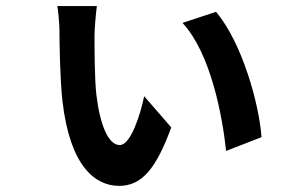

<svg xmlns="http://www.w3.org/2000/svg" viewBox="-20 -574 996 630"><path d="M297.9 -554H168C170.8 -543 175.1 -494 175.1 -474.1C175.1 -436.1 176.8 -312.9 185 -241.8C209.9 -27 293 35.9 371.1 35.9C446 35.9 492.9 -22 541.9 -155.9L453.1 -258.2C440 -196 408.7 -98 372.9 -98C335.9 -98 308.2 -163 296.2 -263.1C290.1 -317.1 290.1 -419.7 290.1 -459.9C290.1 -476.9 295.1 -538 297.9 -554ZM688.9 -535.2 578.8 -498.9C671.9 -398.8 709.9 -191.8 721.9 -78.8L838.1 -123.9C829.9 -235.8 773.8 -434.3 688.9 -535.2Z"/></svg>

Font: Karasuma Gothic
Style: Bold
Weight: 700
Designer: Rasmus Andersson / Ryoko Nishizuka
Foundry: Genbu
Version: Version 1.00